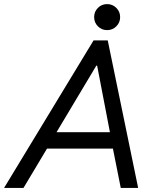

<svg xmlns="http://www.w3.org/2000/svg" viewBox="-59 -917 759 937"><path d="M-39.1 0 397.5 -719.7H466.8L615.2 0H530.3L487.3 -215.8L482.4 -246.1L415 -596.7H411.1L202.1 -247.1L183.6 -213.9L55.7 0ZM133.8 -191.9 149.4 -272H535.2L519.5 -191.9ZM463.9 -770Q437 -770 418.7 -788.6Q400.4 -807.1 400.4 -833.5Q400.4 -859.9 418.7 -878.4Q437 -897 463.9 -897Q490.2 -897 508.8 -878.4Q527.3 -859.9 527.3 -833.5Q527.3 -807.1 508.8 -788.6Q490.2 -770 463.9 -770Z"/></svg>

Font: Reddit Sans
Style: Italic
Weight: 400
Italic angle: -11.25°
Designer: Stephen Hutchings
Version: Version 1.013